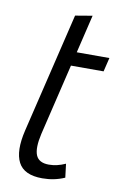

<svg xmlns="http://www.w3.org/2000/svg" viewBox="-81 -728 500 788"><g transform="rotate(10 169.0 -334.5)"><path d="M152 12Q76 12 52 -34.5Q28 -81 49 -169L169 -669L240 -681L202 -522H338L324 -464H188L117 -167Q103 -106 115 -77Q127 -48 169 -48Q203 -48 238 -64L245 -7Q202 12 152 12Z"/></g></svg>

Font: Ubuntu Sans Condensed
Style: Italic
Weight: 400
Width: 3
Italic angle: -13.5°
Designer: Dalton Maag Ltd
Foundry: Dalton Maag Ltd
Version: Version 1.006; ttfautohint (v1.8.4.7-5d5b)